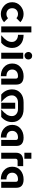

<svg xmlns="http://www.w3.org/2000/svg" viewBox="1924 -2721 807 4695"><g transform="rotate(90 2327.5 -373.5)"><path d="M322.8 9.8Q210.9 9.8 122.1 -68.8Q34.2 -146 34.2 -268.6Q34.2 -390.1 122.6 -468.8Q210.9 -546.9 322.8 -546.9Q434.6 -546.9 523.4 -468.3L423.8 -371.6Q382.3 -410.2 322.8 -410.2Q262.2 -410.2 221.2 -370.6Q180.7 -332 180.7 -268.6Q180.7 -202.6 221.2 -165.5Q263.7 -127 322.8 -127Q382.8 -127 424.3 -166.5L522.9 -68.4Q434.1 9.8 322.8 9.8Z M1025.9 0H842.8Q928.2 -73.2 967.3 -132.8Q1005.9 -192.4 1005.9 -261.2Q1005.9 -327.1 956.1 -369.1Q907.2 -410.2 831.1 -410.2V-546.9Q972.7 -546.9 1055.7 -478.5Q1152.3 -398.9 1152.3 -269Q1152.3 -107.9 1025.9 0ZM626 0V-737.3H772.5V0Z M1269.5 0V-537.1H1416V0ZM1343.8 -756.8Q1383.8 -756.8 1409.2 -730.5Q1434.6 -704.1 1434.6 -664.1Q1434.6 -623.5 1408.2 -597.2Q1380.9 -569.8 1341.8 -569.8Q1302.7 -569.8 1276.6 -597.9Q1250.5 -626 1250.5 -664.8Q1250.5 -703.6 1277.6 -730.2Q1304.7 -756.8 1343.8 -756.8Z M2048.3 0H1901.9V-359.4Q1901.9 -410.2 1843.3 -410.2Q1765.1 -410.2 1722.7 -370.6Q1679.7 -331.1 1679.7 -268.1Q1679.7 -204.1 1723.1 -166Q1768.1 -127 1843.3 -127V9.8Q1711.4 9.8 1627.9 -61Q1533.2 -141.1 1533.2 -269Q1533.2 -397 1622.8 -471.9Q1712.4 -546.9 1843.3 -546.9Q2048.3 -546.9 2048.3 -370.1Z M2292 0Q2165.5 -107.4 2165.5 -269Q2165.5 -398.9 2262.2 -478.5Q2345.2 -546.9 2486.8 -546.9H2644Q2785.6 -546.9 2868.7 -478.5Q2965.3 -398.9 2965.3 -269Q2965.3 -107.4 2838.9 0H2655.8Q2741.2 -73.2 2780.3 -132.8Q2818.8 -192.4 2818.8 -261.2Q2818.8 -327.1 2769 -369.1Q2720.2 -410.2 2644 -410.2H2486.8Q2410.6 -410.2 2361.8 -369.1Q2312 -327.1 2312 -261.2Q2312 -192.4 2350.6 -132.8Q2389.6 -73.2 2475.1 0ZM2638.7 0H2492.2V-341.8H2638.7Z M3548.8 0H3402.3V-359.4Q3402.3 -410.2 3343.8 -410.2Q3265.6 -410.2 3223.1 -370.6Q3180.2 -331.1 3180.2 -268.1Q3180.2 -204.1 3223.6 -166Q3268.6 -127 3343.8 -127V9.8Q3211.9 9.8 3128.4 -61Q3033.7 -141.1 3033.7 -269Q3033.7 -397 3123.3 -471.9Q3212.9 -546.9 3343.8 -546.9Q3548.8 -546.9 3548.8 -370.1Z M3714.8 0V-360.8Q3714.8 -537.1 3919.9 -537.1H4042V-400.4H3919.9Q3861.3 -400.4 3861.3 -350.1V0ZM3714.8 -737.3H3861.3V-566.4H3714.8Z M4571.8 0H4425.3V-359.4Q4425.3 -410.2 4366.7 -410.2Q4288.6 -410.2 4246.1 -370.6Q4203.1 -331.1 4203.1 -268.1Q4203.1 -204.1 4246.6 -166Q4291.5 -127 4366.7 -127V9.8Q4234.9 9.8 4151.4 -61Q4056.6 -141.1 4056.6 -269Q4056.6 -397 4146.2 -471.9Q4235.8 -546.9 4366.7 -546.9Q4571.8 -546.9 4571.8 -370.1Z"/></g></svg>

Font: Newest Shape
Style: Bold
Weight: 700
Designer: Wojciech Kalinowski "wmk69" (wmk69@o2.pl)
Foundry: Wojciech Kalinowski "wmk69" (wmk69@o2.pl)
Version: Version 1.0.0; 2022-02-24